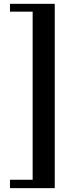

<svg xmlns="http://www.w3.org/2000/svg" viewBox="-20 -768 437 1005"><path d="M266.6 216.8H32.2V172.9H150.9V-707H32.2V-748H266.6Z"/></svg>

Font: Dai Banna SIL Book
Style: Bold
Weight: 700
Designer: Victor Gaultney
Foundry: SIL International
Version: Version 2.000